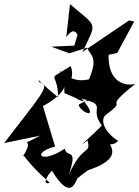

<svg xmlns="http://www.w3.org/2000/svg" viewBox="-41 -858 675 930"><path d="M319 -637 207 -632 295 -600 381 -627C403 -575 452 -584 349 -388C446 -557 375 -401 249 -516C296 -413 322 -492 301 -538C175 -456 237 -524 241 -387C168 -443 132 -491 150 -460C209 -446 156 -397 -21 -165L153 -201C27 -132 137 -210 72 -103C56 -135 93 -64 200 27C147 47 217 -53 214 -25C293 100 317 44 334 6C362 -20 500 -109 352 -23C456 -54 561 -98 465 -190C452 -156 509 -147 531 -176C464 -217 442 -279 472 -302C591 -389 441 -315 614 -451C543 -437 481 -480 485 -596C418 -645 390 -563 527 -602L609 -754L584 -759L358 -606C431 -757 431 -723 298 -838L280 -678C342 -766 338 -610 345 -725ZM327 -383C390 -336 457 -417 340 -351C345 -315 451 -268 355 -380C486 -347 387 -336 452 -250C422 -216 309 -120 383 -178C401 -106 361 -166 292 -11C339 -150 283 -88 273 -138C154 -59 110 -119 226 -148L167 -344C300 -415 266 -476 271 -407Z"/></svg>

Font: Asimov Silicon
Style: Regular
Weight: 400
Designer: Google
Version: Version 2.000980; 2014